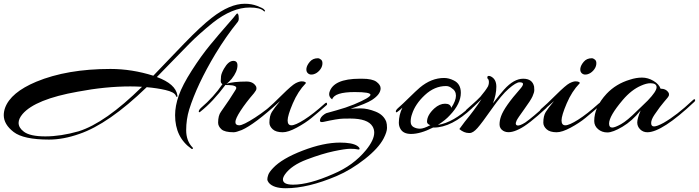

<svg xmlns="http://www.w3.org/2000/svg" viewBox="-47 -696 3720 1022"><path d="M978 89Q980 90 980 93Q978 100 972 96Q885 35 885 -83Q885 -132 904.5 -187.5Q924 -243 974 -321Q1024 -399 1071 -456Q1118 -513 1161.5 -562.5Q1205 -612 1207 -616Q1219 -634 1223 -612Q1224 -605 1224 -596Q1224 -587 1219 -580Q1157 -504 1099 -408Q1002 -246 960 -113Q944 -60 944 -3Q944 54 978 89ZM146 -261Q310 -329 541 -329Q655 -329 769 -293Q796 -321 849 -376.5Q902 -432 933 -464Q1023 -557 1080 -601Q1176 -676 1256 -676Q1292 -676 1322 -664.5Q1352 -653 1358 -646.5Q1364 -640 1364 -639Q1364 -638 1362 -635.5Q1360 -633 1356 -638Q1337 -656 1282 -656Q1189 -656 1086 -575Q1012 -515 963 -465.5Q914 -416 860.5 -360.5Q807 -305 788 -286Q888 -249 897 -189Q898 -183 896.5 -181Q895 -179 892.5 -181Q890 -183 889 -187Q881 -206 833 -217Q790 -227 734 -232Q531 -36 375 17Q290 47 214 47Q78 47 25.5 6.5Q-27 -34 -27 -83Q-27 -102 -20 -122Q10 -204 146 -261ZM647 -236Q514 -236 367 -208Q141 -168 73 -89Q52 -64 52 -42Q52 -16 80 5Q113 30 194.5 30Q276 30 371 3Q513 -41 709 -234Q678 -236 647 -236Z M1305 -200Q1261 -149 1233.5 -106.5Q1206 -64 1206 -46.5Q1206 -29 1226.5 -29Q1247 -29 1310.5 -70Q1374 -111 1428 -162Q1433 -167 1437 -166Q1441 -165 1441 -161Q1441 -157 1437 -152Q1308 -34 1240 -4Q1210 8 1197 8Q1149 8 1131.5 -8Q1114 -24 1114 -43Q1114 -81 1129 -101Q1178 -170 1207 -218Q1216 -232 1203.5 -237.5Q1191 -243 1172.5 -243Q1154 -243 1153 -244Q1086 -154 1020 -102Q1012 -95 1011 -102Q1011 -110 1022 -121Q1092 -181 1137 -248Q1128 -254 1128 -264.5Q1128 -275 1129.5 -290Q1131 -305 1145 -330Q1169 -372 1195 -372Q1217 -372 1217 -348Q1217 -315 1186 -276Q1171 -258 1158 -250Q1195 -262 1266 -262Q1301 -262 1316 -236Q1318 -232 1318 -224Q1318 -216 1305 -200Z M1645 -386Q1653 -386 1662 -378.5Q1671 -371 1669 -353.5Q1667 -336 1653 -320.5Q1639 -305 1621.5 -300.5Q1604 -296 1593 -305Q1582 -314 1584 -331Q1586 -348 1602 -367Q1618 -386 1645 -386ZM1580 -252Q1539 -210 1511.5 -145.5Q1484 -81 1484 -55Q1484 -29 1504.5 -29Q1525 -29 1572.5 -59Q1620 -89 1681 -144Q1694 -156 1694 -141Q1694 -139 1692 -137Q1644 -95 1611 -68Q1578 -41 1532.5 -16.5Q1487 8 1458 8Q1422 8 1404.5 -8Q1387 -24 1387 -43Q1387 -79 1400 -100Q1413 -121 1444 -158Q1433 -149 1409.5 -128Q1386 -107 1377 -100Q1368 -93 1368 -104Q1368 -111 1384 -124Q1400 -137 1453.5 -190Q1507 -243 1526.5 -253Q1546 -263 1558.5 -263Q1571 -263 1577 -259.5Q1583 -256 1580 -252Z M1837 -140Q1925 -177 1925 -191.5Q1925 -206 1841 -206Q1734 -206 1721 -167Q1705 -178 1705 -195Q1705 -199 1706 -203Q1726 -277 1869 -277Q1874 -277 1880 -277Q1935 -277 1957 -260.5Q1979 -244 1979 -226Q1979 -194 1933 -164Q1902 -144 1819 -117Q1839 -119 1874 -119Q1909 -119 1952 -102Q1995 -85 2009 -48Q2013 -36 2013 -15Q2013 6 1995 41Q1968 93 1895 150.5Q1822 208 1745 241Q1592 306 1474 306Q1409 306 1384 277Q1376 267 1376 258Q1376 249 1381 234.5Q1386 220 1407 198Q1454 148 1564.5 105.5Q1675 63 1763 63Q1827 63 1854 80Q1867 89 1867 95.5Q1867 102 1855.5 99Q1844 96 1817.5 96Q1791 96 1729.5 109Q1668 122 1586 153Q1504 184 1470 232Q1459 248 1459 259Q1459 287 1513 287Q1598 287 1727 230Q1834 185 1901 103Q1945 49 1945 10Q1945 -8 1936 -23Q1911 -65 1817 -65Q1809 -65 1779.5 -64.5Q1750 -64 1674 -47Q1655 -43 1656 -56Q1658 -73 1680 -88Q1686 -92 1689.5 -93.5Q1693 -95 1743 -108.5Q1793 -122 1837 -140Z M2258 -17Q2191 17 2141 17Q2099 17 2084 -11Q2076 -25 2076 -43Q2076 -84 2095 -123Q2082 -110 2070 -102Q2060 -93 2060 -104Q2060 -111 2077.5 -126Q2095 -141 2131 -176.5Q2167 -212 2188 -230Q2249 -281 2317 -281Q2342 -281 2368 -268Q2406 -250 2406 -202Q2406 -144 2348 -83Q2325 -57 2284 -31Q2366 -44 2458 -130Q2463 -134 2467 -133.5Q2471 -133 2471 -129Q2471 -125 2467 -121Q2357 -17 2262 -17Q2260 -17 2258 -17ZM2355 -122Q2380 -160 2380 -186.5Q2380 -213 2357 -227Q2344 -238 2327 -238Q2266 -238 2214.5 -190Q2163 -142 2146 -88Q2139 -69 2139 -48.5Q2139 -28 2154.5 -19.5Q2170 -11 2189 -11Q2208 -11 2244 -30Q2242 -30 2238 -32Q2226 -38 2226 -48Q2226 -83 2265 -119Q2293 -144 2322 -144Q2351 -144 2355 -122Z M2723 -224Q2737 -240 2737 -249Q2737 -258 2718.5 -258Q2700 -258 2660 -223Q2623 -191 2570.5 -116Q2518 -41 2494.5 -14.5Q2471 12 2453 12Q2451 12 2449 12Q2423 12 2398 -9Q2404 -18 2427 -48Q2478 -110 2516 -168Q2473 -125 2443 -101Q2433 -93 2431.5 -100Q2430 -107 2436 -112.5Q2442 -118 2456 -130.5Q2470 -143 2474.5 -147Q2479 -151 2491.5 -162.5Q2504 -174 2510 -181Q2538 -214 2551 -237Q2556 -249 2555.5 -260.5Q2555 -272 2550.5 -275.5Q2546 -279 2547 -284Q2547 -292 2555 -292Q2559 -292 2564 -290Q2595 -276 2595 -234.5Q2595 -193 2577 -146Q2616 -197 2636 -219Q2688 -277 2738 -277Q2787 -277 2796 -235Q2797 -229 2797 -216.5Q2797 -204 2787.5 -183Q2778 -162 2743 -114Q2708 -66 2702.5 -53.5Q2697 -41 2699 -35Q2701 -29 2708 -28Q2720 -26 2749 -44Q2790 -73 2855 -133Q2866 -144 2866 -131Q2866 -126 2861 -121Q2764 -31 2717 -9Q2662 19 2631 0Q2612 -12 2612 -33.5Q2612 -55 2620 -77Q2638 -128 2723 -224Z M3103 -386Q3111 -386 3120 -378.5Q3129 -371 3127 -353.5Q3125 -336 3111 -320.5Q3097 -305 3079.5 -300.5Q3062 -296 3051 -305Q3040 -314 3042 -331Q3044 -348 3060 -367Q3076 -386 3103 -386ZM3038 -252Q2997 -210 2969.5 -145.5Q2942 -81 2942 -55Q2942 -29 2962.5 -29Q2983 -29 3030.5 -59Q3078 -89 3139 -144Q3152 -156 3152 -141Q3152 -139 3150 -137Q3102 -95 3069 -68Q3036 -41 2990.5 -16.5Q2945 8 2916 8Q2880 8 2862.5 -8Q2845 -24 2845 -43Q2845 -79 2858 -100Q2871 -121 2902 -158Q2891 -149 2867.5 -128Q2844 -107 2835 -100Q2826 -93 2826 -104Q2826 -111 2842 -124Q2858 -137 2911.5 -190Q2965 -243 2984.5 -253Q3004 -263 3016.5 -263Q3029 -263 3035 -259.5Q3041 -256 3038 -252Z M3485 -42Q3555 -82 3640 -162Q3650 -172 3653 -165Q3653 -164 3653 -161Q3653 -158 3649 -154Q3477 8 3399 8Q3376 8 3360.5 -7.5Q3345 -23 3345 -44Q3345 -65 3363 -108Q3318 -52 3266.5 -21.5Q3215 9 3186 9Q3157 9 3136.5 -8.5Q3116 -26 3116 -52Q3116 -126 3182 -197Q3232 -250 3306 -272Q3339 -283 3370.5 -283Q3402 -283 3431.5 -265.5Q3461 -248 3469 -224Q3499 -224 3512 -202Q3514 -199 3514 -192Q3514 -185 3506.5 -176Q3499 -167 3488 -154Q3477 -141 3465.5 -126Q3454 -111 3436.5 -85Q3419 -59 3419 -41Q3419 -23 3434.5 -23Q3450 -23 3485 -42ZM3415 -253Q3394 -253 3365 -240Q3314 -218 3268 -164Q3195 -78 3195 -38Q3195 -17 3212 -17Q3226 -17 3258.5 -35Q3291 -53 3344 -106Q3347 -109 3367 -128Q3387 -147 3401 -161Q3448 -210 3448 -231.5Q3448 -253 3415 -253Z"/></svg>

Font: Arizonia
Style: Regular
Weight: 400
Designer: Robert E. Leuschke
Foundry: Robert E. Leuschke
Version: Version 1.003